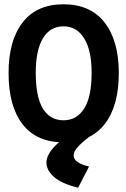

<svg xmlns="http://www.w3.org/2000/svg" viewBox="-20 -653 590 897"><path d="M277 12Q151 12 85.5 -72.5Q20 -157 20 -312Q20 -463 85.5 -548Q151 -633 277 -633Q402 -633 468.5 -548Q535 -463 535 -312Q535 -157 468.5 -72.5Q402 12 277 12ZM277 -91Q338 -91 373 -145.5Q408 -200 408 -313Q408 -418 373 -474Q338 -530 277 -530Q214 -530 180.5 -474Q147 -418 147 -313Q147 -200 180.5 -145.5Q214 -91 277 -91ZM396 125 345 224Q267 205 232 173.5Q197 142 197 107Q197 70 237 29Q277 -12 350 -47L400 -16Q364 11 344 33Q324 55 324 73Q324 108 396 125Z"/></svg>

Font: Inconsolata SemiExpanded ExtraBold
Style: Regular
Weight: 800
Width: 6
Monospace: yes
Designer: Raph Levien, Cyreal, Brenton Simpson
Foundry: Raph Levien, Cyreal, Google
Version: Version 3.001; ttfautohint (v1.8.2.53-6de2)